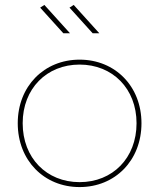

<svg xmlns="http://www.w3.org/2000/svg" viewBox="-20 -759 646 779"><path d="M160 -739 143 -728 237 -624H264ZM279 -739 262 -728 356 -624H383ZM303 -517C159 -517 52 -409 52 -259C52 -108 159 0 303 0C447 0 554 -108 554 -259C554 -409 447 -517 303 -517ZM303 -497C437 -497 534 -399 534 -259C534 -118 437 -20 303 -20C169 -20 72 -118 72 -259C72 -399 169 -497 303 -497Z"/></svg>

Font: Montserrat Thin
Style: Regular
Weight: 250
Designer: Julieta Ulanovsky
Foundry: Julieta Ulanovsky
Version: Version 4.000